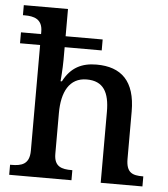

<svg xmlns="http://www.w3.org/2000/svg" viewBox="-54 -808 751 857"><g transform="rotate(5 322.0 -380.0)"><path d="M19 0H298V-45H295C251 -45 216 -53 216 -111V-294C216 -388 249 -454 327 -454C402 -454 429 -405 429 -318V0H616V-45H613C568 -45 539 -54 539 -117V-329C539 -465 476 -524 365 -524C299 -524 250 -500 217 -436H211C211 -436 216 -492 216 -532V-589H382V-638H216V-760H18V-715H27C66 -715 106 -706 106 -649V-638H16V-589H106V-116C106 -54 70 -45 25 -45H19Z"/></g></svg>

Font: Noto Serif Tamil Medium
Style: Italic
Weight: 500
Italic angle: -12°
Designer: Indian Type Foundry, Tom Grace, and the Monotype Design Team
Foundry: Monotype Imaging Inc.
Version: Version 2.003